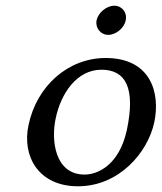

<svg xmlns="http://www.w3.org/2000/svg" viewBox="-20 -642 566 672"><path d="M80 -205C56 -95 115 10 253 10C396 10 497 -107 520 -214C542 -318 507 -439 350 -439C219 -439 109 -342 80 -205ZM335 -398C420 -398 455 -334 424 -187C397 -63 321 -31 276 -31C172 -31 158 -151 175 -228C193 -315 249 -398 335 -398ZM318 -571C313 -544 332 -520 359 -520C386 -520 415 -544 420 -571C426 -598 407 -622 380 -622C353 -622 324 -598 318 -571Z"/></svg>

Font: Libertinus Sans
Style: Italic
Weight: 400
Italic angle: -12°
Designer: Philipp H. Poll, Khaled Hosny
Foundry: Caleb Maclennan
Version: Version 7.050;RELEASE